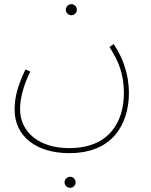

<svg xmlns="http://www.w3.org/2000/svg" viewBox="-20 -503 724 919"><path d="M322 -430C336 -430 348 -442 348 -456C348 -471 336 -483 322 -483C307 -483 295 -471 295 -456C295 -442 307 -430 322 -430ZM50 22C50 152 157 230 311 230C552 230 597 48 597 -56C597 -154 565 -231 524 -292L504 -278C549 -209 573 -145 573 -58C573 79 504 206 311 206C168 206 76 130 76 19C76 -32 93 -97 125 -160L102 -171C59 -81 50 -28 50 22ZM316 396C330 396 342 384 342 370C342 355 330 343 316 343C301 343 289 355 289 370C289 384 301 396 316 396Z"/></svg>

Font: Noto Sans Arabic Thin
Style: Regular
Weight: 100
Designer: Monotype Design Team, Nadine Chahine, Nizar Qandah and Khaled Hosny
Foundry: Monotype Imaging Inc.
Version: Version 2.012